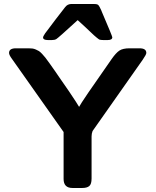

<svg xmlns="http://www.w3.org/2000/svg" viewBox="-20 -934 773 954"><path d="M194 -748Q194 -753 204 -768Q214 -782 257.5 -839Q301 -896 304 -899Q315 -913 332 -914H449Q464 -914 469 -908.5Q474 -903 483 -883Q486 -876 487 -873Q538 -754 538 -749Q538 -735 515 -735H493Q487 -735 484 -735.5Q481 -736 477 -736.5Q473 -737 469 -740.5Q465 -744 460 -747.5Q455 -751 446 -759.5Q437 -768 427.5 -777Q418 -786 401 -802Q384 -818 366 -834Q270 -746 260 -740Q252 -735 238 -735H218Q194 -735 194 -748ZM25 -671Q25 -694 59 -694H121Q132 -694 140.5 -693Q149 -692 158 -688Q167 -684 173 -680.5Q179 -677 189 -666.5Q199 -656 205.5 -647.5Q212 -639 226.5 -619Q241 -599 251.5 -583.5Q262 -568 283.5 -537Q305 -506 323 -480Q366 -416 373 -403Q384 -426 535 -641Q556 -671 573 -682.5Q590 -694 624 -694H673Q707 -694 707 -671Q707 -663 689 -637L440 -283Q435 -270 435 -256V-47Q435 -19 423.5 -9.5Q412 0 389 0H340Q296 0 296 -45V-278L39 -642Q25 -661 25 -671Z"/></svg>

Font: CMU Sans Serif
Style: Bold
Weight: 700
Version: Version 0.7.0